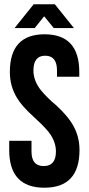

<svg xmlns="http://www.w3.org/2000/svg" viewBox="-20 -868 414 896"><path d="M188 -708Q350 -708 350 -532V-510H246V-539Q246 -608 191 -608Q136 -608 136 -539Q136 -492 170 -448Q183 -432 204 -411L223 -393L244 -375Q295 -327 317 -290Q351 -235 351 -168Q351 8 187 8Q23 8 23 -168V-211H127V-161Q127 -93 184 -93Q241 -93 241 -161Q241 -208 207 -252Q194 -268 173 -289L154 -307L134 -326Q82 -373 60 -410Q26 -465 26 -532Q26 -708 188 -708ZM48 -737 137 -848H236L325 -737H231L186 -792L142 -737Z"/></svg>

Font: Adderley Bold
Style: Regular
Weight: 700
Designer: gorohovskiy
Version: Version 1.003 November 13, 2017